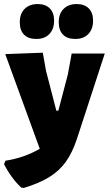

<svg xmlns="http://www.w3.org/2000/svg" viewBox="-31 -737 539 951"><path d="M197 -386 248 -189H258L305 -368L324 -472H488L350 -49Q327 20 295 64.5Q263 109 214 139.5Q165 170 87 194L74 192Q24 145 -11 76L-4 59Q88 45 166 0L-5 -469L181 -476ZM237 -635Q237 -593 213.5 -568.5Q190 -544 149 -544Q109 -544 88 -565.5Q67 -587 67 -627Q67 -669 91 -693Q115 -717 156 -717Q194 -717 215.5 -695.5Q237 -674 237 -635ZM430 -635Q430 -593 406.5 -568.5Q383 -544 342 -544Q302 -544 281 -565.5Q260 -587 260 -627Q260 -669 284 -693Q308 -717 349 -717Q387 -717 408.5 -695.5Q430 -674 430 -635Z"/></svg>

Font: Luna Sans Black
Style: Regular
Weight: 900
Designer: Juan Pablo del Peral
Foundry: Huerta Tipografica
Version: Version 2.001; ttfautohint (v1.5)